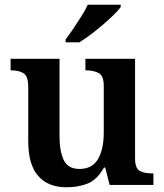

<svg xmlns="http://www.w3.org/2000/svg" viewBox="-20 -786 696 816"><path d="M263 10Q185 10 142.5 -38Q100 -86 100 -187V-417Q100 -461 81 -474Q62 -487 27 -487H25V-536H233V-208Q233 -143 251 -105.5Q269 -68 318 -68Q372 -68 396.5 -110Q421 -152 421 -223V-420Q421 -465 398.5 -476Q376 -487 346 -487H343V-536H554V-114Q554 -70 574.5 -59.5Q595 -49 626 -49H632V0H446L427 -74H422Q392 -21 351.5 -5.5Q311 10 263 10ZM259 -619Q274 -638 291.5 -664Q309 -690 326 -717Q343 -744 353 -766H493V-756Q484 -743 463.5 -723Q443 -703 417.5 -681Q392 -659 366 -639.5Q340 -620 317 -606H259Z"/></svg>

Font: Noto Serif Khojki SemiBold
Style: Regular
Weight: 600
Version: Version 2.003